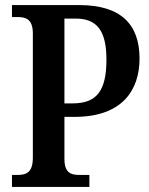

<svg xmlns="http://www.w3.org/2000/svg" viewBox="-20 -734 587 754"><path d="M27 0H331V-47H292C260 -47 233 -54 233 -110V-275H273C460 -275 528 -380 528 -504C528 -639 454 -714 292 -714H27V-667H50C81 -667 109 -659 109 -603V-115C109 -55 82 -47 48 -47H27ZM265 -328H233V-661H278C363 -661 398 -610 398 -500C398 -375 358 -328 265 -328Z"/></svg>

Font: Noto Serif Bengali Condensed
Style: Regular
Weight: 400
Width: 3
Designer: Juan Bruce, Universal Thirst, Indian Type Foundry and the Monotype Design Team.
Foundry: Monotype Imaging Inc.
Version: Version 2.003